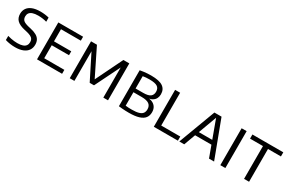

<svg xmlns="http://www.w3.org/2000/svg" viewBox="101 -1637 3993 2681"><g transform="rotate(30 2098.0 -297.0)"><path d="M207.5 7.5Q168.5 7.5 126.8 1.5Q85 -4.5 49 -16V-82.5Q76 -74.5 103.8 -69Q131.5 -63.5 158 -60.8Q184.5 -58 208 -58Q260 -58 293.2 -69.8Q326.5 -81.5 342.2 -104.2Q358 -127 358 -159.5Q358 -187 347.2 -206Q336.5 -225 310.5 -238.5Q284.5 -252 239 -262.5L207.5 -269.5Q118 -289.5 77.8 -328.8Q37.5 -368 37.5 -434.5Q37.5 -484.5 62.8 -522.2Q88 -560 139.8 -581.2Q191.5 -602.5 271 -602.5Q307 -602.5 343.2 -598Q379.5 -593.5 409 -585.5V-518.5Q375.5 -528 341.2 -532.8Q307 -537.5 272 -537.5Q217 -537.5 183 -525.5Q149 -513.5 133.2 -491.5Q117.5 -469.5 117.5 -438.5Q117.5 -397 141.8 -374.2Q166 -351.5 233 -335.5L264.5 -328.5Q326 -315 364 -293.5Q402 -272 419.8 -240Q437.5 -208 437.5 -164Q437.5 -111.5 411.5 -73.2Q385.5 -35 334.2 -13.8Q283 7.5 207.5 7.5Z M560.5 0V-595H960V-531.5H640V-63.5H964.5V0ZM610.5 -273V-336H918.5V-273Z M1088 0V-595H1183L1405 -145H1390L1609.5 -595H1705V0H1629.5V-526.5H1649.5L1431 -83.5H1361.5L1139 -526H1163V0Z M2041 5.5Q2014 5.5 1986.8 4.2Q1959.5 3 1932.2 1Q1905 -1 1878 -4.5V-584.5Q1904.5 -589.5 1934 -593.5Q1963.5 -597.5 1994.2 -599.5Q2025 -601.5 2056 -601.5Q2186 -601.5 2244.8 -561.5Q2303.5 -521.5 2303.5 -441.5Q2303.5 -407.5 2290.2 -378.8Q2277 -350 2249 -330.5Q2221 -311 2177 -304.5L2178 -310.5Q2224.5 -304.5 2256.2 -285.8Q2288 -267 2304.8 -236Q2321.5 -205 2321.5 -162.5Q2321.5 -108.5 2293.5 -71Q2265.5 -33.5 2203.8 -14Q2142 5.5 2041 5.5ZM2054.5 -53Q2126.5 -53 2168.2 -65.5Q2210 -78 2227.8 -103Q2245.5 -128 2245.5 -165.5Q2245.5 -221 2208.2 -248.2Q2171 -275.5 2088 -275.5H1945.5V-335.5H2075.5Q2160.5 -335.5 2193.8 -362.2Q2227 -389 2227 -438Q2227 -493.5 2189.5 -518Q2152 -542.5 2063.5 -542.5Q2033.5 -542.5 2006.5 -540.5Q1979.5 -538.5 1956 -534V-58.5Q1980.5 -55.5 2004.2 -54.2Q2028 -53 2054.5 -53Z M2443.5 0V-595H2524.5V-66.5H2832V0Z M2854.5 0 3077 -595H3192L3415.5 0H3333.5L3128 -560H3140L2934 0ZM2976.5 -185.5 2995 -249.5H3274L3292 -185.5Z M3516 0V-595H3597V0Z M3898.5 0V-528.5H3690V-595H4188V-528.5H3979.5V0Z"/></g></svg>

Font: Encode Sans SC
Style: Regular
Weight: 400
Version: Version 3.002